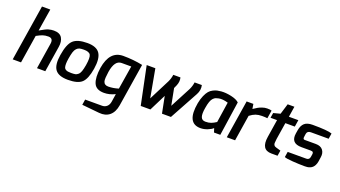

<svg xmlns="http://www.w3.org/2000/svg" viewBox="-76 -1515 4468 2520"><g transform="rotate(20 2158.0 -255.0)"><path d="M51 0 175 -783H291L241 -472Q319 -518 356 -529Q393 -540 431 -540Q514 -540 545 -489.5Q576 -439 563 -360L506 0H390L447 -361Q460 -442 390 -442Q345 -442 312.5 -431Q280 -420 229 -392L167 0Z M735 -258Q728 -214 728 -184Q728 -154 733.5 -136Q739 -118 754 -109Q769 -100 786.5 -97Q804 -94 832 -94Q869 -94 889 -98Q909 -102 928.5 -118.5Q948 -135 959.5 -168Q971 -201 981 -258Q999 -369 979.5 -404Q960 -439 887 -439Q849 -439 827 -433.5Q805 -428 786 -408.5Q767 -389 756 -354Q745 -319 735 -258ZM619 -267Q644 -427 704 -482Q764 -537 900 -537Q1029 -537 1075 -467.5Q1121 -398 1097 -249Q1073 -101 1016 -48Q959 5 823 5Q691 5 643.5 -59.5Q596 -124 619 -267Z M1288 -276Q1273 -176 1281 -142Q1294 -93 1350 -93Q1418 -93 1492 -116L1545 -444H1410Q1315 -444 1288 -276ZM1113 248 1125 171H1362Q1400 171 1427.5 146.5Q1455 122 1462 76L1479 -34Q1402 4 1326 4Q1215 4 1182.5 -72Q1150 -148 1171 -288Q1211 -539 1400 -539Q1542 -539 1672 -512L1577 86Q1561 185 1503.5 233Q1446 281 1356 272Z M1729 -531H1850L1922 -136L2071 -429Q2094 -477 2101 -530H2201Q2215 -476 2191 -418L2170 -371L2215 -139L2368 -431Q2391 -479 2398 -532H2499Q2515 -465 2479 -399L2261 0H2136L2090 -232L1974 0H1839Z M2643 -264Q2628 -178 2642.5 -137Q2657 -96 2707 -96Q2752 -96 2784 -108Q2816 -120 2854 -145L2897 -431Q2821 -454 2767 -443Q2742 -438 2727.5 -432Q2713 -426 2695 -408.5Q2677 -391 2664.5 -355.5Q2652 -320 2643 -264ZM2530 -290Q2542 -353 2562.5 -399.5Q2583 -446 2605 -471.5Q2627 -497 2658 -512.5Q2689 -528 2712.5 -533Q2736 -538 2768 -541Q2830 -546 2907 -529.5Q2984 -513 3020 -479L2950 -1H2862L2844 -57Q2822 -34 2772 -14Q2722 6 2674 6Q2477 6 2530 -290Z M3041 0 3125 -531H3219L3230 -464Q3265 -487 3286 -499.5Q3307 -512 3342 -524.5Q3377 -537 3411 -537Q3457 -537 3474 -530L3456 -417Q3430 -421 3381 -421Q3331 -421 3294 -408Q3257 -395 3214 -362L3157 0Z M3493 -437 3504 -507 3599 -532 3644 -680H3738L3715 -532H3847L3832 -437H3700L3663 -203Q3660 -169 3658 -150Q3656 -131 3663 -119.5Q3670 -108 3676.5 -103.5Q3683 -99 3697 -95Q3759 -76 3762 -76L3750 0H3664Q3515 0 3545 -189L3584 -437Z M3846 -17 3858 -93H4117Q4159 -93 4166 -134L4172 -171Q4176 -192 4168 -202.5Q4160 -213 4136 -213H4006Q3853 -213 3876 -358L3884 -407Q3895 -473 3932 -506Q3969 -539 4044 -539Q4259 -539 4316 -516L4304 -439H4056Q4006 -439 3999 -395L3994 -359Q3995 -349 3992.5 -341.5Q3990 -334 3994.5 -329.5Q3999 -325 3999.5 -322Q4000 -319 4007.5 -318Q4015 -317 4016.5 -317Q4018 -317 4026 -317Q4034 -317 4036 -317H4169Q4238 -317 4269 -276.5Q4300 -236 4290 -176L4281 -114Q4276 -83 4264 -60Q4252 -37 4237.5 -24Q4223 -11 4203.5 -3.5Q4184 4 4167 6Q4150 8 4130 8Q4054 8 3961.5 1.5Q3869 -5 3846 -17Z"/></g></svg>

Font: Exo
Style: Demi Bold Italic
Weight: 600
Designer: Natanael Gama
Version: Version 1